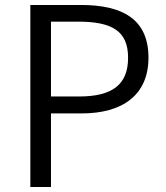

<svg xmlns="http://www.w3.org/2000/svg" viewBox="-20 -752 666 772"><path d="M102 0H185V-296H309C470 -296 577 -368 577 -520C577 -677 470 -732 305 -732H102ZM185 -364V-665H293C427 -665 495 -630 495 -520C495 -411 431 -364 297 -364Z"/></svg>

Font: Genne Gothic Normal
Style: Regular
Weight: 350
Designer: Ryoko NISHIZUKA (kana & ideographs); Paul D. Hunt (Latin, Greek & Cyrillic); Wenlong ZHANG (bopomofo); Sandoll Communica
Foundry: Adobe Systems Incorporated
Version: Version 1.004;PS 1.004;hotconv 16.6.51;makeotf.lib2.5.65220